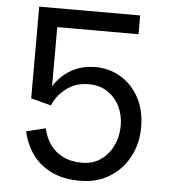

<svg xmlns="http://www.w3.org/2000/svg" viewBox="-52 -771 729 826"><g transform="rotate(5 312.0 -358.5)"><path d="M324 7Q249 7 197 -19.5Q145 -46 115 -90Q85 -134 75 -185L158 -205Q166 -167 187 -136.5Q208 -106 243 -88.5Q278 -71 326 -71Q372 -71 406 -94.5Q440 -118 459 -157.5Q478 -197 478 -244Q478 -290 459.5 -327.5Q441 -365 407 -387.5Q373 -410 326 -410Q270 -410 230 -380Q190 -350 171 -305L84 -328V-724H520V-643H169V-387Q180 -407 204 -430.5Q228 -454 264 -470Q300 -486 348 -486Q408 -486 457.5 -456.5Q507 -427 536.5 -373Q566 -319 566 -244Q566 -175 536 -118Q506 -61 451.5 -27Q397 7 324 7Z"/></g></svg>

Font: Parkinsans
Style: Regular
Weight: 400
Designer: Red Stone, Indian Type Foundry
Foundry: Indian Type Foundry
Version: Version 1.000